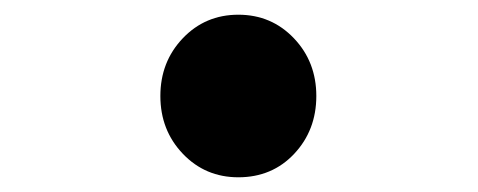

<svg xmlns="http://www.w3.org/2000/svg" viewBox="-20 -507 650 261"><path d="M304 -266Q259 -266 228.5 -298Q198 -330 198 -376.5Q198 -423 228.5 -455Q259 -487 304 -487Q349 -487 379.5 -455Q410 -423 410 -376.5Q410 -330 380 -298Q350 -266 304 -266Z"/></svg>

Font: GenSekiGothic TW H
Style: Regular
Weight: 900
Version: Version 1.501;PS 1;hotconv 16.6.51;makeotf.lib2.5.65220